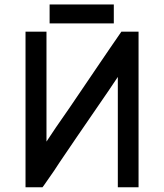

<svg xmlns="http://www.w3.org/2000/svg" viewBox="-20 -836 720 841"><path d="M197.3 -756.8V-759.8V-761.7V-767.6V-772.5V-778.3V-783.2V-791V-798.8V-816.4H478.5V-798.8V-795.9V-792V-784.2V-775.4V-770.5V-764.6V-757.8V-751V-733.4H197.3V-751V-753.9ZM157.2 -15.6H155.3H153.3H144.5H135.7H130.9H125H117.2H110.4H91.8V-697.3H110.4H113.3H116.2H126H134.8H141.6H149.4H157.2H165H183.6V-215.8Q203.1 -246.1 224.6 -277.3Q247.1 -307.6 418 -560.5L461.9 -625L511.7 -697.3H521.5H523.4H525.4H533.2H542H547.9H554.7H561.5H569.3H586.9V-15.6H569.3H566.4H563.5H553.7H543H537.1H529.3H521.5H513.7H496.1V-499Q474.6 -467.8 454.1 -436.5Q317.4 -238.3 317.4 -237.3Q216.8 -89.8 216.8 -87.9L171.9 -23.4L166 -15.6Z"/></svg>

Font: LeFont
Style: Default
Weight: 400
Designer: Leryon MEDIA
Version: Version 1.0